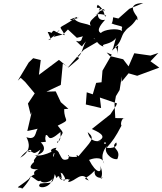

<svg xmlns="http://www.w3.org/2000/svg" viewBox="-20 -1179 1052 1244"><path d="M704 -825 644 -721 638 -646 603 -642 581 -568 542 -581 536 -502 635 -479 627 -547 738 -509 732 -494 695 -438 575 -343C598 -332 694 -296 610 -263C645 -275 687 -248 655 -246C676 -302 577 -213 548 -323C601 -280 570 -266 487 -165C509 -144 465 -196 479 -163C380 -155 442 -203 422 -149C366 -126 383 -185 337 -211C329 -138 307 -153 346 -222C300 -215 301 -195 336 -185C394 -147 348 -236 323 -198C368 -231 277 -160 204 -172C257 -178 288 -215 244 -257C305 -263 261 -253 277 -304C302 -309 281 -245 372 -324C378 -235 338 -277 354 -252C386 -337 405 -300 354 -365C446 -411 394 -385 396 -472L423 -474L374 -517L341 -587L281 -585L374 -629L387 -767L424 -742L491 -799L484 -816L421 -743L362 -791L232 -694L244 -790L195 -802L166 -774L95 -656L114 -675L143 -648L205 -574L161 -508L179 -436L186 -455L157 -330L224 -345C207 -322 216 -268 151 -290C170 -256 185 -199 111 -157C198 -261 197 -168 154 -204C209 -199 184 -167 243 -210C207 -141 195 -148 201 -130C162 -96 174 -78 229 -83C169 -64 223 -19 225 -58C138 -27 170 12 171 -23C88 46 77 32 122 39C107 70 189 -28 177 -39C230 -9 232 22 263 -46C234 17 236 -76 236 -42C222 21 304 9 321 -23C306 51 204 43 242 10C307 1 321 23 335 -51C359 11 337 -68 380 -22C375 -82 357 -62 384 -55C427 4 383 4 362 -45C366 12 416 -29 423 -16C474 -13 426 -29 422 0C469 -1 508 -80 555 -9C510 -30 534 -11 594 -74C586 -29 628 -22 649 -29C606 -8 664 -24 629 -106C644 -55 605 -50 557 -143C569 -148 644 -175 655 -119C624 -175 666 -229 674 -232C645 -201 697 -142 740 -148C771 -216 688 -219 733 -256C752 -216 671 -217 672 -223C709 -264 728 -290 767 -365C758 -379 772 -420 790 -413L727 -414L722 -505L731 -556L755 -596L769 -684L768 -649L813 -704L869 -688L1012 -741L955 -782L1006 -836L955 -819L850 -834L813 -749L778 -795L692 -816L671 -839ZM587 -932C592 -940 614 -882 652 -878C627 -898 702 -884 737 -940C726 -932 721 -876 705 -851C773 -910 732 -883 746 -819C732 -914 712 -856 715 -869C770 -897 760 -947 792 -979C813 -1007 829 -1002 864 -1055C872 -1044 872 -1045 869 -1069C859 -1085 793 -1158 908 -1159L818 -1122L747 -1059L713 -1067C708 -1005 690 -1036 719 -1021C800 -1000 760 -1011 771 -978C740 -1000 650 -987 634 -965C596 -982 647 -1034 661 -1051C601 -1036 597 -1125 661 -1111C627 -1148 598 -1067 605 -1086C660 -1163 588 -1101 613 -1148C671 -1109 650 -1056 668 -1077C623 -1104 560 -1067 626 -1096C524 -1015 566 -1030 610 -959C585 -1042 513 -1011 466 -1051C473 -1090 482 -1049 488 -1065C448 -1042 397 -1044 474 -1067C345 -974 362 -1030 400 -951C319 -972 337 -995 314 -967C299 -905 347 -973 289 -972C314 -913 315 -928 292 -919C364 -965 397 -1031 326 -940L389 -956L420 -988L478 -934L543 -950C541 -958 521 -967 507 -919C489 -898 462 -927 479 -907C449 -939 506 -878 513 -878C504 -875 571 -958 556 -902C612 -913 548 -902 594 -958C495 -909 533 -826 472 -804L524 -857L613 -909Z"/></svg>

Font: Hussar Lance
Style: Italic
Weight: 700
Foundry: Cannot Into Space Fonts, PlusOne Fonts
Version: Version 2.27